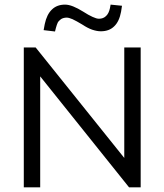

<svg xmlns="http://www.w3.org/2000/svg" viewBox="-20 -803 705 823"><path d="M583 -599.6Q565.4 -599.6 512.7 -599.6Q512.7 -481.4 512.7 -126Q418 -244.1 132.8 -599.6Q120.1 -599.6 82 -599.6Q82 -581.1 82 -524.4Q82 -393.6 82 0Q99.6 0 152.3 0Q152.3 -119.1 152.3 -475.6Q247.1 -357.4 533.2 0Q545.9 0 583 0Q583 -150.4 583 -599.6ZM412.1 -668.9Q448.2 -668.9 469.7 -690.4Q491.2 -710.9 499 -752.9Q500 -761.7 502.9 -778.3Q491.2 -779.3 454.1 -783.2Q453.1 -779.3 451.2 -767.6Q446.3 -745.1 434.6 -734.4Q422.9 -722.7 404.3 -722.7Q393.6 -722.7 377 -730.5Q359.4 -738.3 336.9 -752.9Q313.5 -767.6 293.9 -775.4Q274.4 -783.2 258.8 -783.2Q223.6 -783.2 202.1 -761.7Q180.7 -741.2 171.9 -700.2Q169.9 -691.4 167 -673.8Q179.7 -672.9 215.8 -668Q216.8 -671.9 219.7 -683.6Q221.7 -690.4 223.6 -696.3Q225.6 -701.2 227.5 -706.1Q229.5 -710 233.4 -713.9Q236.3 -716.8 241.2 -720.7Q245.1 -723.6 252 -725.6Q258.8 -727.5 265.6 -727.5Q275.4 -727.5 291 -720.7Q307.6 -712.9 332 -698.2Q355.5 -682.6 375 -675.8Q395.5 -668.9 412.1 -668.9Z"/></svg>

Font: TextaAlt
Style: Regular
Weight: 400
Designer: Daniel Hernandez & Miguel Hernandez
Version: Version 1.005;com.myfonts.easy.latinotype.texta.alt-regular.